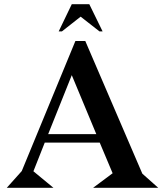

<svg xmlns="http://www.w3.org/2000/svg" viewBox="-20 -889 770 909"><path d="M208 -253.9H436L319.8 -533.2ZM452.1 -213.9H191.9L138.2 -78.1L232.9 0H12.2L83 -79.1L336.9 -694.8H383.8L653.8 -66.9L729 0H420.9L513.2 -68.8ZM272.9 -740.2H257.8L319.8 -869.1H402.8L465.8 -740.2H451.2L361.8 -810.1Z"/></svg>

Font: Bluu Next
Style: Bold
Weight: 700
Designer: Jean-Baptiste Morizot, Igor Stepanchenko (Cyrillic)
Foundry: Igor Stepanchenko
Version: Version 1.005